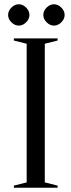

<svg xmlns="http://www.w3.org/2000/svg" viewBox="-20 -880 335 900"><path d="M18 0ZM190 -25 250 -10V0H45V-10L105 -25V-675L45 -690V-700H250V-690L190 -675ZM118 -810Q118 -791 102.5 -775.5Q87 -760 68 -760Q49 -760 33.5 -775.5Q18 -791 18 -810Q18 -829 33.5 -844.5Q49 -860 68 -860Q87 -860 102.5 -844.5Q118 -829 118 -810ZM283 -810Q283 -791 267.5 -775.5Q252 -760 233 -760Q214 -760 198.5 -775.5Q183 -791 183 -810Q183 -829 198.5 -844.5Q214 -860 233 -860Q252 -860 267.5 -844.5Q283 -829 283 -810Z"/></svg>

Font: Oranienbaum
Style: Regular
Weight: 400
Designer: Oleg Pospelov and Jovanny Lemonad
Foundry: Oleg Pospelov and jovanny Lemonad
Version: Version 1.001; ttfautohint (v0.91) -l 8 -r 50 -G 200 -x 0 -w